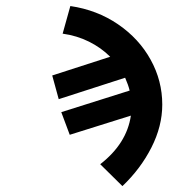

<svg xmlns="http://www.w3.org/2000/svg" viewBox="-20 -554 640 636"><path d="M413.5 -171 211 -107.5 183 -182.5 409.5 -254Q405 -272.5 394.5 -296.5L174.5 -225.5L153 -304L345 -366Q315 -396 274.8 -416Q234.5 -436 187.5 -442.5L213 -534Q301.5 -521 371 -473.5Q440.5 -426 479 -356.2Q517.5 -286.5 517.5 -207.5Q517.5 -136 481.5 -65.2Q445.5 5.5 385.5 62.5L312 -10Q400 -78.5 413.5 -171Z"/></svg>

Font: JuliaMono Medium
Style: Regular
Weight: 500
Monospace: yes
Designer: cormullion
Foundry: corm
Version: Version 0.054; ttfautohint (v1.8.4)